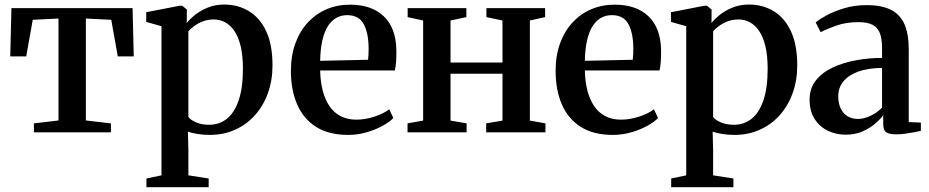

<svg xmlns="http://www.w3.org/2000/svg" viewBox="-20 -568 3989 824"><path d="M125.5 0V-38.5L231 -51V-488.5L120.5 -483L92.5 -326H24L29 -533H549L554 -326H485.5L457.5 -483L348.5 -488.5V-51L456 -38.5V0Z M608.5 235.5V198L673 184.5V-455.5L607.5 -474V-515.5L751.5 -543.5H762L782 -527L781.5 -469Q793.5 -485 816.2 -503.5Q839 -522 871 -535.2Q903 -548.5 942 -548.5Q1001.5 -548.5 1048.5 -520Q1095.5 -491.5 1122.5 -433.8Q1149.5 -376 1149.5 -287Q1149.5 -223.5 1130 -169Q1110.5 -114.5 1074.8 -74.2Q1039 -34 989.5 -11.5Q940 11 879.5 11Q853 11 826.8 6.8Q800.5 2.5 786.5 -3L788.5 77.5V184.5L875.5 198V235.5ZM877.5 -32.5Q921 -32.5 953.5 -58.2Q986 -84 1004.2 -137.2Q1022.5 -190.5 1022.5 -273Q1022.5 -329.5 1012.8 -369.8Q1003 -410 985.8 -435.2Q968.5 -460.5 946 -472.5Q923.5 -484.5 897.5 -484.5Q871 -484.5 849.8 -476Q828.5 -467.5 812.8 -455.8Q797 -444 788.5 -434V-66Q796.5 -54 820.8 -43.2Q845 -32.5 877.5 -32.5Z M1474.5 11Q1391.5 11 1337 -23.2Q1282.5 -57.5 1255.5 -119.5Q1228.5 -181.5 1228.5 -263.5Q1228.5 -330 1247.8 -382.5Q1267 -435 1301.5 -472Q1336 -509 1382 -528.5Q1428 -548 1481.5 -548Q1575 -548 1627 -498.2Q1679 -448.5 1681 -355Q1681.5 -323.5 1679.8 -302Q1678 -280.5 1674.5 -265.5H1354Q1355 -218 1365 -179.2Q1375 -140.5 1394 -112.5Q1413 -84.5 1442 -69.5Q1471 -54.5 1509.5 -54.5Q1548.5 -54.5 1588.5 -68Q1628.5 -81.5 1650.5 -99L1668 -61.5Q1651.5 -44 1621.2 -27.5Q1591 -11 1552.8 0Q1514.5 11 1474.5 11ZM1354 -307 1559.5 -311.5Q1561 -322.5 1561.5 -334.8Q1562 -347 1562 -358.5Q1562 -425 1541.2 -464Q1520.5 -503 1470 -503Q1444 -503 1423.2 -491.2Q1402.5 -479.5 1387.2 -455.8Q1372 -432 1363.5 -395Q1355 -358 1354 -307Z M1729 0V-38.5L1796 -50.5V-480L1729.5 -494.5V-533H1981.5V-494.5L1913.5 -480V-299.5H2136.5V-480L2067.5 -494.5V-533H2319.5V-494.5L2254 -480V-50.5L2321 -38.5V0H2066.5V-38.5L2136.5 -50.5V-251.5H1913.5V-50.5L1982.5 -38.5V0Z M2610.5 11Q2527.5 11 2473 -23.2Q2418.5 -57.5 2391.5 -119.5Q2364.5 -181.5 2364.5 -263.5Q2364.5 -330 2383.8 -382.5Q2403 -435 2437.5 -472Q2472 -509 2518 -528.5Q2564 -548 2617.5 -548Q2711 -548 2763 -498.2Q2815 -448.5 2817 -355Q2817.5 -323.5 2815.8 -302Q2814 -280.5 2810.5 -265.5H2490Q2491 -218 2501 -179.2Q2511 -140.5 2530 -112.5Q2549 -84.5 2578 -69.5Q2607 -54.5 2645.5 -54.5Q2684.5 -54.5 2724.5 -68Q2764.5 -81.5 2786.5 -99L2804 -61.5Q2787.5 -44 2757.2 -27.5Q2727 -11 2688.8 0Q2650.5 11 2610.5 11ZM2490 -307 2695.5 -311.5Q2697 -322.5 2697.5 -334.8Q2698 -347 2698 -358.5Q2698 -425 2677.2 -464Q2656.5 -503 2606 -503Q2580 -503 2559.2 -491.2Q2538.5 -479.5 2523.2 -455.8Q2508 -432 2499.5 -395Q2491 -358 2490 -307Z M2860.5 235.5V198L2925 184.5V-455.5L2859.5 -474V-515.5L3003.5 -543.5H3014L3034 -527L3033.5 -469Q3045.5 -485 3068.2 -503.5Q3091 -522 3123 -535.2Q3155 -548.5 3194 -548.5Q3253.5 -548.5 3300.5 -520Q3347.5 -491.5 3374.5 -433.8Q3401.5 -376 3401.5 -287Q3401.5 -223.5 3382 -169Q3362.5 -114.5 3326.8 -74.2Q3291 -34 3241.5 -11.5Q3192 11 3131.5 11Q3105 11 3078.8 6.8Q3052.5 2.5 3038.5 -3L3040.5 77.5V184.5L3127.5 198V235.5ZM3129.5 -32.5Q3173 -32.5 3205.5 -58.2Q3238 -84 3256.2 -137.2Q3274.5 -190.5 3274.5 -273Q3274.5 -329.5 3264.8 -369.8Q3255 -410 3237.8 -435.2Q3220.5 -460.5 3198 -472.5Q3175.5 -484.5 3149.5 -484.5Q3123 -484.5 3101.8 -476Q3080.5 -467.5 3064.8 -455.8Q3049 -444 3040.5 -434V-66Q3048.5 -54 3072.8 -43.2Q3097 -32.5 3129.5 -32.5Z M3609.5 10Q3568 10 3532.8 -7Q3497.5 -24 3476 -57.5Q3454.5 -91 3454.5 -141Q3454.5 -189 3481.5 -223Q3508.5 -257 3553.2 -278Q3598 -299 3653.2 -309.2Q3708.5 -319.5 3765.5 -319.5V-361.5Q3765.5 -399.5 3756.8 -424Q3748 -448.5 3726 -460.8Q3704 -473 3664.5 -473Q3610.5 -473 3568.8 -458Q3527 -443 3502 -430L3480.5 -471.5Q3494.5 -484 3526.2 -501.5Q3558 -519 3602.5 -532.5Q3647 -546 3699 -546Q3764 -546 3803.8 -525.8Q3843.5 -505.5 3861.8 -463.8Q3880 -422 3880 -357V-44L3932 -42V-6.5Q3921 -4 3903.2 -0.5Q3885.5 3 3865.2 5.8Q3845 8.5 3826 8.5Q3797 8.5 3783.8 0Q3770.5 -8.5 3770.5 -37V-74Q3760 -58.5 3737.5 -38.8Q3715 -19 3682.8 -4.5Q3650.5 10 3609.5 10ZM3661.5 -57.5Q3688 -57.5 3716.2 -71Q3744.5 -84.5 3765.5 -106V-276.5Q3704.5 -276 3662.5 -260.5Q3620.5 -245 3599 -218Q3577.5 -191 3577.5 -155Q3577.5 -123.5 3588.5 -101.5Q3599.5 -79.5 3618.5 -68.5Q3637.5 -57.5 3661.5 -57.5Z"/></svg>

Font: Merriweather 72pt SemiBold
Style: Regular
Weight: 600
Version: Version 2.100